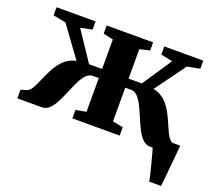

<svg xmlns="http://www.w3.org/2000/svg" viewBox="-120 -701 1169 1043"><g transform="rotate(20 464.0 -179.0)"><path d="M835.5 180Q833 163.5 826.8 137.8Q820.5 112 813.5 84.5Q806.5 57 800 33.8Q793.5 10.5 790 -1L759.5 -61H927.5Q926 -45.5 923.8 -20.8Q921.5 4 918.8 33Q916 62 913.2 90.5Q910.5 119 908.2 142.5Q906 166 904.5 180ZM8 0V-49.5L41.5 -60Q58 -65.5 70 -86.5Q82 -107.5 94.2 -136.5Q106.5 -165.5 121.8 -196Q137 -226.5 158.5 -252.2Q180 -278 211.2 -292.2Q242.5 -306.5 287 -302L280 -246.5L112.5 -477L39 -491V-538H264.5V-491L197.5 -477L310.5 -307.5H386V-477.5L328.5 -491V-538H597V-491L539 -477.5V-307.5H616L729 -477L661.5 -491V-538H887V-491L814 -477L646 -246.5L639.5 -302Q684 -306.5 715.2 -292.2Q746.5 -278 767.8 -252.2Q789 -226.5 804.2 -195.8Q819.5 -165 831.5 -136Q843.5 -107 856 -86.2Q868.5 -65.5 885 -60L918.5 -49.5V0H775.5Q751 0 732.2 -18.2Q713.5 -36.5 698.5 -65.8Q683.5 -95 670 -127.5Q656.5 -160 642.5 -189Q628.5 -218 611.5 -236.5Q594.5 -255 572 -255H539V-60L599.5 -48.5V0H326V-48.5L386 -60V-255H352.5Q330 -255 313 -236.5Q296 -218 282 -189Q268 -160 254.5 -127.5Q241 -95 226.2 -65.8Q211.5 -36.5 192.8 -18.2Q174 0 149.5 0Z"/></g></svg>

Font: Merriweather 60pt ExtraBold
Style: Regular
Weight: 800
Version: Version 2.100